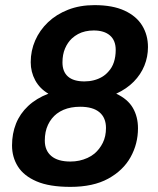

<svg xmlns="http://www.w3.org/2000/svg" viewBox="-20 -718 616 750"><path d="M255 12Q173 12 123 -9.5Q73 -31 50 -67.5Q27 -104 27 -150Q27 -196 42.5 -235Q58 -274 90 -304Q122 -334 169 -352Q135 -372 117.5 -404.5Q100 -437 100 -475Q100 -520 117.5 -560Q135 -600 167.5 -631Q200 -662 246 -680Q292 -698 349 -698Q420 -698 466.5 -676.5Q513 -655 535.5 -618Q558 -581 558 -534Q558 -496 544 -461.5Q530 -427 502.5 -399Q475 -371 434 -352Q479 -331 499 -296.5Q519 -262 519 -217Q519 -156 490 -104Q461 -52 402.5 -20Q344 12 255 12ZM255 -87Q273 -87 289.5 -90.5Q306 -94 321.5 -101Q337 -108 349 -118Q369 -135 381.5 -160Q394 -185 394 -218Q394 -258 368.5 -279.5Q343 -301 293 -301Q275 -301 258.5 -298Q242 -295 228 -289Q214 -283 202 -274Q180 -257 167.5 -230.5Q155 -204 155 -169Q155 -130 180.5 -108.5Q206 -87 255 -87ZM310 -400Q329 -400 346.5 -404.5Q364 -409 378.5 -417.5Q393 -426 404 -439Q418 -454 425 -475.5Q432 -497 432 -523Q432 -560 409.5 -579.5Q387 -599 346 -599Q329 -599 313.5 -595.5Q298 -592 285 -585Q272 -578 261 -568Q244 -552 234 -528.5Q224 -505 224 -474Q224 -438 245.5 -419Q267 -400 310 -400Z"/></svg>

Font: Archivo SemiBold SemiBold
Style: Italic
Weight: 600
Italic angle: -10°
Version: Version 2.001